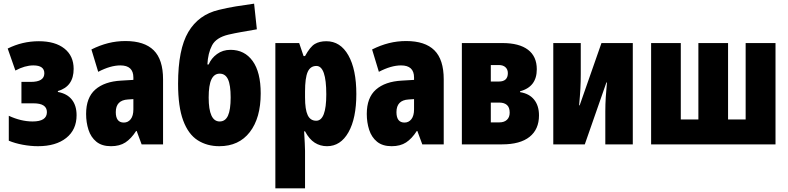

<svg xmlns="http://www.w3.org/2000/svg" viewBox="-20 -788 4303 1048"><path d="M187 10Q147 10 104 2Q61 -6 28 -20V-156Q95 -125 158 -125Q236 -125 236 -176Q236 -224 163 -224H97V-341H148Q222 -341 222 -388Q222 -431 162 -431Q116 -431 64 -403L22 -523Q102 -563 192 -563Q281 -563 331.5 -523Q382 -483 382 -412Q382 -316 296 -291V-286Q346 -277 372 -244.5Q398 -212 398 -159Q398 -80 341.5 -35Q285 10 187 10Z M586 10Q536 10 506 -14.5Q476 -39 463 -79.5Q450 -120 450 -166Q450 -255 500 -299Q550 -343 641 -348L708 -352V-365Q708 -431 637 -431Q583 -431 516 -396L479 -518Q525 -541 570.5 -552.5Q616 -564 665 -564Q768 -564 819 -513.5Q870 -463 870 -355V0H753L726 -73H723Q696 -31 664.5 -10.5Q633 10 586 10ZM656 -119Q679 -119 693.5 -137.5Q708 -156 708 -191V-247L678 -245Q612 -241 612 -176Q612 -119 656 -119Z M1177 10Q1110 10 1059 -22.5Q1008 -55 980 -130Q952 -205 952 -331Q952 -519 1008 -613.5Q1064 -708 1174 -734Q1218 -745 1266.5 -753Q1315 -761 1367 -768L1382 -628Q1330 -619 1296 -613Q1262 -607 1227 -599Q1160 -583 1137.5 -540.5Q1115 -498 1112 -436H1119Q1133 -470 1164.5 -493Q1196 -516 1238 -516Q1315 -516 1359 -455Q1403 -394 1403 -278Q1403 -144 1343.5 -67Q1284 10 1177 10ZM1179 -125Q1210 -125 1224.5 -157Q1239 -189 1239 -256Q1239 -324 1224.5 -355Q1210 -386 1179 -386Q1149 -386 1134 -354.5Q1119 -323 1119 -256Q1119 -125 1179 -125Z M1483 240V-553H1613L1637 -482H1645Q1673 -533 1698.5 -548Q1724 -563 1761 -563Q1838 -563 1881.5 -486Q1925 -409 1925 -275Q1925 -142 1882 -66Q1839 10 1765 10Q1728 10 1698 -9Q1668 -28 1645 -71H1640Q1642 -34 1643.5 -7.5Q1645 19 1645 35V240ZM1706 -129Q1761 -129 1761 -273Q1761 -428 1707 -428Q1674 -428 1659.5 -395.5Q1645 -363 1645 -288V-256Q1645 -190 1659.5 -159.5Q1674 -129 1706 -129Z M2118 10Q2068 10 2038 -14.5Q2008 -39 1995 -79.5Q1982 -120 1982 -166Q1982 -255 2032 -299Q2082 -343 2173 -348L2240 -352V-365Q2240 -431 2169 -431Q2115 -431 2048 -396L2011 -518Q2057 -541 2102.5 -552.5Q2148 -564 2197 -564Q2300 -564 2351 -513.5Q2402 -463 2402 -355V0H2285L2258 -73H2255Q2228 -31 2196.5 -10.5Q2165 10 2118 10ZM2188 -119Q2211 -119 2225.5 -137.5Q2240 -156 2240 -191V-247L2210 -245Q2144 -241 2144 -176Q2144 -119 2188 -119Z M2501 0V-553H2722Q2814 -553 2862 -516.5Q2910 -480 2910 -410Q2910 -314 2819 -290V-285Q2869 -277 2895.5 -244Q2922 -211 2922 -158Q2922 -82 2870.5 -41Q2819 0 2721 0ZM2659 -343H2703Q2752 -343 2752 -389Q2752 -409 2739 -421Q2726 -433 2703 -433H2659ZM2659 -120H2706Q2732 -120 2747 -134Q2762 -148 2762 -173Q2762 -202 2747 -215Q2732 -228 2706 -228H2659Z M3000 0V-553H3150V-383Q3150 -342 3148 -304.5Q3146 -267 3141 -213H3144L3263 -553H3434V0H3284V-180Q3284 -219 3286.5 -258Q3289 -297 3293 -338H3290L3172 0Z M3534 0V-553H3696V-136H3792V-553H3954V-136H4050V-553H4213V0Z"/></svg>

Font: Noto Sans ExtraCondensed Black
Style: Regular
Weight: 900
Width: 2
Designer: Monotype Design Team
Foundry: Monotype Imaging Inc.
Version: Version 2.013; ttfautohint (v1.8.4.7-5d5b)